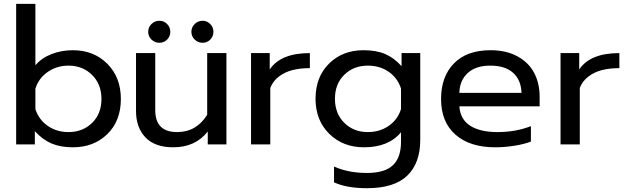

<svg xmlns="http://www.w3.org/2000/svg" viewBox="-20 -759 3300 1009"><path d="M362.8 15.1Q297.9 15.1 250.5 -5.1Q203.1 -25.4 163.1 -69.8V0H64.9V-738.8H166V-416Q198.7 -454.6 251 -474.9Q303.2 -495.1 362.8 -495.1Q473.1 -495.1 544.2 -423.6Q615.2 -352.1 615.2 -238.8Q615.2 -124 544.2 -54.4Q473.1 15.1 362.8 15.1ZM339.8 -64.9Q414.6 -64.9 463.9 -113Q513.2 -161.1 513.2 -238.8Q513.2 -316.4 463.9 -365.2Q414.6 -414.1 339.8 -414.1Q278.8 -414.1 231 -381.1Q183.1 -348.1 166 -293V-185.1Q184.6 -129.4 231.4 -97.2Q278.3 -64.9 339.8 -64.9Z M817.9 -534.2Q793.5 -534.2 776.1 -551Q758.8 -567.9 758.8 -591.8Q758.8 -615.7 776.1 -632.8Q793.5 -649.9 817.9 -649.9Q841.3 -649.9 858.2 -632.8Q875 -615.7 875 -591.8Q875 -567.9 858.2 -551Q841.3 -534.2 817.9 -534.2ZM1044.9 -534.2Q1020.5 -534.2 1003.2 -551Q985.8 -567.9 985.8 -591.8Q985.8 -615.7 1003.2 -632.8Q1020.5 -649.9 1044.9 -649.9Q1067.9 -649.9 1084.7 -632.8Q1101.6 -615.7 1101.6 -591.8Q1101.6 -567.9 1085 -551Q1068.4 -534.2 1044.9 -534.2ZM890.6 15.1Q793.9 15.1 744.4 -36.9Q694.8 -88.9 694.8 -175.8V-480H795.9V-180.2Q795.9 -64.9 910.6 -64.9Q1012.2 -64.9 1068.8 -155.8V-480H1169.9V0H1071.8V-67.9Q1006.8 15.1 890.6 15.1Z M1299.3 0V-480H1397.5V-394Q1455.1 -480 1608.4 -480V-400.9Q1558.6 -400.9 1518.6 -391.1Q1478.5 -381.3 1446.5 -357.4Q1414.6 -333.5 1400.4 -296.9V0Z M1909.2 230Q1801.3 230 1735.4 199.2V116.2Q1810.1 149.9 1909.2 149.9Q2002.4 149.9 2044.9 109.1Q2087.4 68.4 2087.4 -13.2V-64Q2022 15.1 1893.1 15.1Q1782.2 15.1 1710.2 -55.9Q1638.2 -127 1638.2 -240.2Q1638.2 -354.5 1709.2 -424.8Q1780.3 -495.1 1890.1 -495.1Q1957 -495.1 2003.7 -475.3Q2050.3 -455.6 2090.3 -411.1V-480H2188.5V-23.9Q2188.5 98.6 2119.9 164.3Q2051.3 230 1909.2 230ZM1913.1 -64.9Q1975.6 -64.9 2022.9 -97.7Q2070.3 -130.4 2087.4 -186V-293.9Q2068.8 -350.1 2022.2 -382.1Q1975.6 -414.1 1913.1 -414.1Q1838.4 -414.1 1789.3 -366Q1740.2 -317.9 1740.2 -240.2Q1740.2 -162.1 1789.3 -113.5Q1838.4 -64.9 1913.1 -64.9Z M2582 15.1Q2449.2 15.1 2373.5 -51.5Q2297.9 -118.2 2297.9 -238.8Q2297.9 -356.4 2365.5 -425.8Q2433.1 -495.1 2558.1 -495.1Q2640.6 -495.1 2699.7 -462.6Q2758.8 -430.2 2787.4 -375.5Q2815.9 -320.8 2815.9 -250V-200.2H2394Q2398.9 -131.3 2451.2 -98.1Q2503.4 -64.9 2593.8 -64.9Q2691.4 -64.9 2770 -96.2V-15.1Q2737.8 -2 2685.3 6.6Q2632.8 15.1 2582 15.1ZM2394 -271H2720.7Q2718.3 -338.9 2676.3 -376.5Q2634.3 -414.1 2556.2 -414.1Q2480 -414.1 2437.7 -375Q2395.5 -335.9 2394 -271Z M2925.8 0V-480H3023.9V-394Q3081.5 -480 3234.9 -480V-400.9Q3185.1 -400.9 3145 -391.1Q3105 -381.3 3073 -357.4Q3041 -333.5 3026.9 -296.9V0Z"/></svg>

Font: Prompt
Style: Regular
Weight: 400
Designer: Katatrad Team
Foundry: CadsonDemak
Version: Version 1.000;PS 001.000;hotconv 1.0.88;makeotf.lib2.5.64775